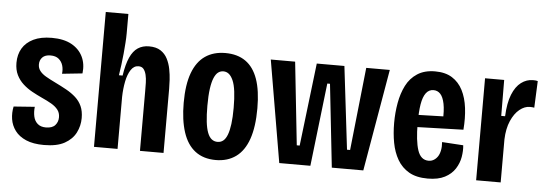

<svg xmlns="http://www.w3.org/2000/svg" viewBox="-47 -837 2825 990"><g transform="rotate(5 1365.0 -342.5)"><path d="M206 13Q150 13 113 -3Q76 -19 56 -46Q36 -73 31 -105.5Q26 -138 33 -171L142 -179Q139 -152 144 -129Q149 -106 165 -92Q181 -78 208 -78Q241 -78 256 -95Q271 -112 271 -136Q271 -159 258.5 -175Q246 -191 224.5 -203.5Q203 -216 174 -229Q148 -241 122.5 -255Q97 -269 75.5 -288.5Q54 -308 41 -334.5Q28 -361 28 -397Q28 -440 47 -472Q66 -504 104 -522.5Q142 -541 199 -541Q261 -541 301 -519Q341 -497 359.5 -459Q378 -421 372 -372L267 -361Q270 -384 264 -404Q258 -424 242.5 -437Q227 -450 200 -450Q172 -450 158 -435.5Q144 -421 144 -399Q144 -380 155 -365.5Q166 -351 186.5 -339Q207 -327 236 -313Q267 -298 295 -282.5Q323 -267 344 -248Q365 -229 376.5 -203.5Q388 -178 388 -142Q388 -102 370 -66.5Q352 -31 312.5 -9Q273 13 206 13Z M464 0V-332V-698H581V-597Q581 -575 579 -548Q577 -521 574.5 -492.5Q572 -464 568 -435Q564 -406 560 -379H579Q588 -438 604 -473.5Q620 -509 644.5 -525Q669 -541 702 -541Q739 -541 762 -526Q785 -511 797.5 -486.5Q810 -462 815.5 -433.5Q821 -405 822.5 -378Q824 -351 824 -332V0H702V-307Q702 -330 701.5 -352.5Q701 -375 696.5 -393.5Q692 -412 683 -423Q674 -434 657 -434Q633 -434 617.5 -410.5Q602 -387 594.5 -349.5Q587 -312 586 -269V0Z M1095 13Q1031 13 988.5 -19.5Q946 -52 925.5 -115Q905 -178 905 -267Q905 -361 927.5 -421.5Q950 -482 993 -511.5Q1036 -541 1097 -541Q1160 -541 1202 -511.5Q1244 -482 1265 -422.5Q1286 -363 1286 -271Q1286 -175 1264 -112Q1242 -49 1199 -18Q1156 13 1095 13ZM1096 -81Q1113 -81 1125.5 -91Q1138 -101 1146.5 -123Q1155 -145 1159.5 -179.5Q1164 -214 1164 -263Q1164 -312 1159.5 -347.5Q1155 -383 1145.5 -404.5Q1136 -426 1123.5 -436Q1111 -446 1095 -446Q1080 -446 1068 -437Q1056 -428 1047 -407Q1038 -386 1033 -350.5Q1028 -315 1028 -262Q1028 -214 1032 -179.5Q1036 -145 1044.5 -123Q1053 -101 1066 -91Q1079 -81 1096 -81Z M1423 0 1333 -528H1459L1505 -99H1520L1571 -528H1714L1765 -99H1781L1827 -528H1949L1858 0H1695L1648 -430H1634L1584 0Z M2192 13Q2133 13 2095 -9Q2057 -31 2035 -69Q2013 -107 2004 -155.5Q1995 -204 1995 -258Q1995 -311 2004 -361.5Q2013 -412 2033.5 -452.5Q2054 -493 2091 -517Q2128 -541 2183 -541Q2236 -541 2271 -519Q2306 -497 2326 -458Q2346 -419 2352.5 -366.5Q2359 -314 2354 -254L2087 -246V-309L2262 -314L2244 -288Q2247 -344 2240 -378.5Q2233 -413 2218.5 -428.5Q2204 -444 2183 -444Q2159 -444 2144 -424Q2129 -404 2122.5 -365Q2116 -326 2116 -266Q2116 -176 2132 -127.5Q2148 -79 2189 -79Q2203 -79 2215 -86Q2227 -93 2235.5 -105.5Q2244 -118 2248 -137.5Q2252 -157 2250 -181L2360 -174Q2363 -146 2357.5 -113.5Q2352 -81 2333.5 -52Q2315 -23 2280.5 -5Q2246 13 2192 13Z M2442 0V-307V-528H2541L2542 -342H2562Q2565 -411 2582.5 -454.5Q2600 -498 2628 -519Q2656 -540 2689 -540Q2695 -540 2701.5 -539.5Q2708 -539 2714 -537L2708 -399Q2704 -400 2697.5 -400.5Q2691 -401 2685 -401Q2658 -401 2632 -380Q2606 -359 2588.5 -319Q2571 -279 2569 -223V0Z"/></g></svg>

Font: Bricolage Grotesque Condensed SemiBold
Style: Regular
Weight: 600
Width: 3
Designer: Mathieu Triay
Foundry: Atelier Triay
Version: Version 1.000;gftools[0.9.30]